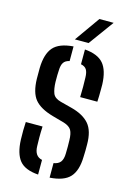

<svg xmlns="http://www.w3.org/2000/svg" viewBox="-117 -820 609 886"><g transform="rotate(15 187.5 -377.0)"><path d="M212 6.5V-63Q234.5 -66.5 244.8 -80Q255 -93.5 255.5 -120Q256 -141.5 256 -152.8Q256 -164 255.5 -183Q255 -215.5 245.8 -231.5Q236.5 -247.5 209.5 -256L152 -272Q91 -289.5 64.8 -321.2Q38.5 -353 37 -419Q36.5 -448 37 -470.5Q38.5 -537.5 66.5 -569.8Q94.5 -602 162 -607V-537Q142.5 -533 134 -520.2Q125.5 -507.5 125 -482Q124.5 -473.5 124 -459.8Q123.5 -446 124 -427.5Q125 -394 133 -373.5Q141 -353 171.5 -345L225.5 -331Q283.5 -316 311.5 -283.5Q339.5 -251 339.5 -186Q339.5 -169 339.5 -156.2Q339.5 -143.5 338.5 -126.5Q337 -61 308.5 -29.5Q280 2 212 6.5ZM252 -389Q253 -412 252.8 -439Q252.5 -466 252 -482.5Q251.5 -507 243.8 -519.8Q236 -532.5 216.5 -536.5V-607Q279 -602 306 -570.2Q333 -538.5 335.5 -472Q335.5 -464.5 335.5 -448.8Q335.5 -433 335.2 -416.2Q335 -399.5 334 -389ZM38.5 -128.5Q37 -175 39.5 -213H119.5Q118 -181.5 118.2 -159Q118.5 -136.5 119 -119.5Q120 -71 157 -63.5V6.5Q93.5 2 67.2 -30.2Q41 -62.5 38.5 -128.5ZM159.5 -640 244.5 -760H312.5L225 -640Z"/></g></svg>

Font: Big Shoulders Stencil Text Medium
Style: Regular
Weight: 500
Designer: Patric King
Foundry: XO Type Co
Version: Version 1.000